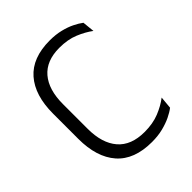

<svg xmlns="http://www.w3.org/2000/svg" viewBox="-188 -760 880 880"><g transform="rotate(-45 252.0 -319.5)"><path d="M285 11Q170.5 11 113.2 -54.2Q56 -119.5 56 -238.5V-401.5Q56 -520.5 112.8 -585.2Q169.5 -650 282.5 -650Q321 -650 352.5 -642.2Q384 -634.5 408.2 -622.5Q432.5 -610.5 449 -598L455 -539Q425 -561.5 384.5 -578.2Q344 -595 289.5 -595Q205.5 -595 162.2 -544.5Q119 -494 119 -400.5V-240.5Q119 -147.5 162.8 -96.5Q206.5 -45.5 293.5 -45.5Q347.5 -45.5 388.5 -62Q429.5 -78.5 460 -102L454.5 -42Q438 -29 413 -17Q388 -5 356 3Q324 11 285 11Z"/></g></svg>

Font: Anek Bangla Light
Style: Regular
Weight: 300
Designer: Sulekha Rajkumar (Bangla), Yesha Goshar (Latin)
Foundry: Ek Type
Version: Version 1.003